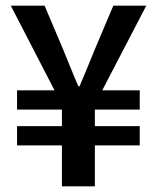

<svg xmlns="http://www.w3.org/2000/svg" viewBox="-20 -656 553 676"><path d="M198 0V-144H40V-212H198V-270H40V-338H172L18 -636H137L201 -485Q215 -452 228 -419Q241 -386 256 -352H260Q274 -386 288 -419Q302 -452 315 -485L379 -636H495L340 -338H472V-270H314V-212H472V-144H314V0Z"/></svg>

Font: Source Sans 3 SemiBold
Style: Regular
Weight: 600
Designer: Paul D. Hunt
Foundry: Adobe
Version: Version 3.046;hotconv 1.0.118;makeotfexe 2.5.65603